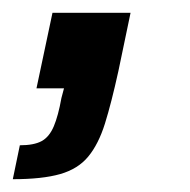

<svg xmlns="http://www.w3.org/2000/svg" viewBox="-54 -138 297 300"><path d="M-34 142 -23 89Q-1 89 11 82.5Q23 76 30 59.5Q37 43 42 15L46 0H3L28 -118H150L131 -27Q120 23 110 55Q100 87 84 106.5Q68 126 40 134Q12 142 -34 142Z"/></svg>

Font: Saira Condensed SemiBold
Style: Italic
Weight: 600
Width: 3
Italic angle: -12°
Designer: Hector Gatti with collaboration of the Omnibus-Type team
Foundry: Omnibus-Type
Version: Version 1.101